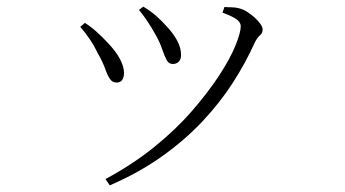

<svg xmlns="http://www.w3.org/2000/svg" viewBox="-20 -511 1040 579"><path d="M399 -481 412 -491Q434 -478 451 -463Q468 -448 483 -431Q502 -411 514 -389Q526 -367 526 -345Q526 -332 519 -325Q512 -318 501 -318Q489 -318 482.5 -330Q476 -342 469.5 -361.5Q463 -381 451 -403Q444 -416 436 -429Q428 -442 419 -455Q410 -468 399 -481ZM311 48 298 29Q380 -15 445.5 -68Q511 -121 559.5 -177Q608 -233 641 -283.5Q674 -334 690 -373.5Q706 -413 706 -432Q706 -443 694.5 -452Q683 -461 651 -473L657 -490Q667 -489 678 -489Q689 -489 701 -486Q713 -483 725 -475.5Q737 -468 748 -458Q759 -448 765.5 -438.5Q772 -429 772 -422Q772 -411 763.5 -404Q755 -397 747 -380Q721 -322 682.5 -262Q644 -202 591 -145.5Q538 -89 468.5 -39.5Q399 10 311 48ZM222 -430 236 -442Q255 -430 272.5 -414Q290 -398 303 -384Q329 -357 341.5 -333.5Q354 -310 354 -291Q354 -278 348.5 -270Q343 -262 332 -262Q319 -262 311.5 -273Q304 -284 297 -304Q290 -324 275 -350Q264 -373 250.5 -393Q237 -413 222 -430Z"/></svg>

Font: Noto Serif TC
Style: Regular
Weight: 200
Designer: Ryoko NISHIZUKA 西塚涼子 (kana & ideographs); Frank Grießhammer (Latin, Greek & Cyrillic); Wenlong ZHANG 张文龙 (bopomofo); San
Foundry: Adobe
Version: Version 2.001;hotconv 1.1.0;makeotfexe 2.6.0